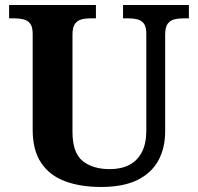

<svg xmlns="http://www.w3.org/2000/svg" viewBox="-20 -734 787 764"><path d="M381.7 10Q300.4 10 239 -12.8Q177.5 -35.6 143.8 -85.9Q110 -136.2 110 -217.7V-599.9Q110 -627 100.2 -639.8Q90.5 -652.6 74.3 -656.8Q58.1 -661 38.4 -661H16.2V-714H361.7V-661H339.4Q320.3 -661 303.9 -656.6Q287.5 -652.1 278 -638.6Q268.4 -625 268.4 -595.9V-210Q268.4 -125.9 308.8 -93.5Q349.1 -61 417.4 -61Q462.1 -61 494.5 -77.8Q526.8 -94.6 544.5 -128.7Q562.2 -162.7 562.2 -213.5V-599.9Q562.2 -627 552.8 -639.8Q543.3 -652.6 527.4 -656.8Q511.5 -661 491.8 -661H469.6V-714H731.6V-661H708.7Q689 -661 672.7 -656.6Q656.3 -652.1 646.7 -638.6Q637.2 -625 637.2 -595.9V-211.5Q637.2 -145 610 -95.2Q582.9 -45.5 526.7 -17.7Q470.4 10 381.7 10Z"/></svg>

Font: Noto Serif Ethiopic
Style: Regular
Weight: 400
Designer: Monotype Design Team
Foundry: Monotype Imaging Inc.
Version: Version 2.102